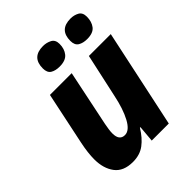

<svg xmlns="http://www.w3.org/2000/svg" viewBox="-214 -879 1011 1011"><g transform="rotate(-45 291.5 -373.5)"><path d="M184 10Q236 10 272 -17Q308 -44 337 -92H341L333 0H460L577 -549H414L361 -307Q344 -224 316 -172Q288 -120 254 -120Q213 -120 213 -173Q213 -187 215.5 -203.5Q218 -220 221 -236L286 -549H124L62 -254Q49 -191 49 -144Q49 -76 81.5 -33Q114 10 184 10ZM266 -618Q311 -618 330.5 -642Q350 -666 350 -703Q350 -734 328 -745.5Q306 -757 280 -757Q196 -757 196 -674Q196 -642 215.5 -630Q235 -618 266 -618ZM471 -618Q516 -618 534.5 -642Q553 -666 553 -703Q553 -734 532 -745.5Q511 -757 485 -757Q401 -757 401 -674Q401 -642 421 -630Q441 -618 471 -618Z"/></g></svg>

Font: Noto Sans Display Extra
Style: Italic
Weight: 800
Italic angle: -12°
Designer: Monotype Design Team
Foundry: Monotype Imaging Inc.
Version: Version 1.900